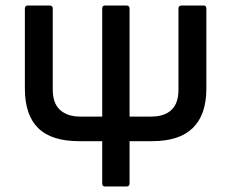

<svg xmlns="http://www.w3.org/2000/svg" viewBox="-20 -675 838 695"><path d="M266 -164Q166 -164 118 -211.5Q70 -259 70 -355V-644Q70 -655 81 -655H160Q171 -655 171 -644V-350Q171 -301 197.5 -277Q224 -253 270 -253H350V-644Q350 -655 360 -655H438Q449 -655 449 -644V-253H527Q575 -253 600.5 -277Q626 -301 626 -350V-644Q626 -655 637 -655H717Q727 -655 727 -644V-355Q727 -164 531 -164H449V-11Q449 0 438 0H360Q350 0 350 -11V-164Z"/></svg>

Font: Sofia Sans SemiBold
Style: Regular
Weight: 600
Designer: Botio Nikoltchev, Ani Petrova
Foundry: lettersoup
Version: Version 4.101; ttfautohint (v1.8.4.7-5d5b)